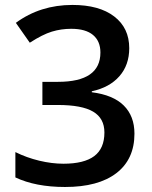

<svg xmlns="http://www.w3.org/2000/svg" viewBox="-20 -744 611 774"><path d="M501 -549.8Q501 -481.9 461.4 -436.8Q421.9 -391.6 350.1 -376V-372.1Q436 -361.3 479 -318.6Q522 -275.9 522 -205.1Q522 -102.1 449.2 -46.1Q376.5 9.8 242.2 9.8Q123.5 9.8 42 -28.8V-130.9Q87.4 -108.4 138.2 -96.2Q189 -84 235.8 -84Q318.8 -84 359.9 -114.7Q400.9 -145.5 400.9 -210Q400.9 -267.1 355.5 -293.9Q310.1 -320.8 212.9 -320.8H150.9V-414.1H213.9Q384.8 -414.1 384.8 -532.2Q384.8 -578.1 355 -603Q325.2 -627.9 267.1 -627.9Q226.6 -627.9 189 -616.5Q151.4 -605 100.1 -571.8L43.9 -651.9Q142.1 -724.1 272 -724.1Q379.9 -724.1 440.4 -677.7Q501 -631.3 501 -549.8Z"/></svg>

Font: f0_46533          
Style: Regular
Weight: 600
Foundry: Ascender Corporation
Version: Version 1.10